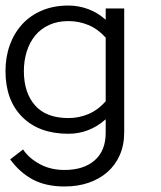

<svg xmlns="http://www.w3.org/2000/svg" viewBox="-21 -486 587 699"><path d="M431.2 -4.9Q431.2 42 415 78.6Q398.9 115.2 369.9 140.6Q340.8 166 301.5 179.4Q262.2 192.9 213.9 192.9Q146 192.9 98.4 167.5Q50.8 142.1 16.1 94.2L63 58.1Q84 89.8 123.5 111.3Q163.1 132.8 213.9 132.8Q283.2 132.8 323.5 97.9Q363.8 63 363.8 -2.9V-51.8Q304.2 1 228 1Q121.1 1 60.1 -60.1Q-1 -121.1 -1 -227.1Q-1 -278.8 14.9 -322.5Q30.8 -366.2 60.3 -398.2Q89.8 -430.2 132.3 -448Q174.8 -465.8 228 -465.8Q265.1 -465.8 300 -452.9Q335 -439.9 363.8 -414.1V-455.1H431.2ZM363.8 -349.1Q335 -380.9 300.5 -395Q266.1 -409.2 228 -409.2Q188 -409.2 157.5 -395Q127 -380.9 106.9 -356.4Q86.9 -332 76.4 -298.6Q65.9 -265.1 65.9 -227.1Q65.9 -148.9 106.4 -102.5Q147 -56.2 228 -56.2Q266.1 -56.2 300.5 -70.6Q335 -85 363.8 -117.2Z"/></svg>

Font: Anonymous Pro
Style: Regular
Weight: 400
Monospace: yes
Designer: Mark Simonson
Version: Version 1.003